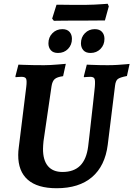

<svg xmlns="http://www.w3.org/2000/svg" viewBox="-20 -987 708 1019"><path d="M210.9 -237.6Q209.9 -227.3 209.1 -216.5Q208.3 -205.8 208.3 -197.5Q207.9 -137.5 234.1 -105.9Q260.4 -74.3 311.8 -74.3Q371.6 -74.3 405.4 -107.8Q439.1 -141.3 447.8 -209.6Q450.3 -229.7 454.6 -267.3Q458.8 -305 463.8 -349.2Q468.8 -393.4 473.3 -433.5Q477.8 -473.7 480.5 -499.5Q483.2 -525.3 483.2 -525.3Q486.1 -559 481.6 -569.2Q477 -579.3 459.2 -579.3Q451.1 -579.3 438.6 -578.3Q426.1 -577.3 426.1 -577.3L424.7 -581.3L440.7 -644Q440.7 -644 461.1 -643Q481.5 -642 507.8 -641.5Q534.2 -641 551.7 -641Q577.2 -641 603.9 -642.6Q630.6 -644.2 649.2 -646Q667.8 -647.8 667.8 -647.8L653.7 -583.6Q616.1 -576.4 604.9 -567.3Q593.7 -558.2 590.6 -532.5L551.8 -218.6Q537.5 -106.2 468.5 -47.1Q399.5 12 280.6 12Q178.8 12 127.5 -33Q76.1 -78 76.7 -165Q76.7 -184 79.7 -205L119.3 -525.3Q123.3 -558.2 118.7 -568.8Q114.1 -579.3 93.8 -579.3Q85.7 -579.3 74.4 -578.3Q63.1 -577.3 63.1 -577.3L61.6 -581.3L77.7 -644Q77.7 -644 100.5 -643Q123.3 -642 155.1 -641.5Q186.9 -641 214.3 -641Q228.9 -641 248.4 -642Q267.9 -643.1 286.3 -644.6Q304.8 -646.2 317 -647.2Q329.3 -648.3 329.3 -648.3L314.9 -582.7Q283.3 -578.6 270.4 -567.4Q257.6 -556.1 253.5 -529.3ZM460.4 -705.9Q435.2 -705.9 422.4 -720.4Q409.6 -734.9 409.6 -757Q409.6 -789.4 430.6 -810.8Q451.6 -832.3 483.1 -832.3Q508.3 -832.3 521.4 -817.8Q534.4 -803.4 534.4 -780.8Q534.4 -748.8 513.4 -727.4Q492.4 -705.9 460.4 -705.9ZM287.8 -705.9Q262.6 -705.9 249.8 -720.4Q237 -734.9 237 -757Q237 -789.4 258.3 -810.8Q279.5 -832.3 310.9 -832.3Q336.2 -832.3 349 -817.8Q361.8 -803.4 361.8 -780.8Q361.8 -748.8 341 -727.4Q320.3 -705.9 287.8 -705.9ZM557.4 -953.4 536.8 -878.5 400.3 -877.5Q372.3 -877.5 340.9 -877.5Q309.6 -877.5 287.7 -877Q265.9 -876.5 265.9 -876.5L256.8 -888.2L280 -962Q280 -962 295 -962Q310 -962 333 -961.5Q355.9 -961 381.6 -961Q407.4 -961 428.4 -961Q452.4 -961 481.4 -962.5Q510.5 -964 531 -965.5Q551.6 -967 551.6 -967Z"/></svg>

Font: Alegreya
Style: Italic
Weight: 400
Italic angle: -7°
Designer: Juan Pablo del Peral
Foundry: Huerta Tipografica
Version: Version 2.009